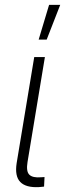

<svg xmlns="http://www.w3.org/2000/svg" viewBox="-20 -762 266 783"><path d="M139.2 1Q85.9 3.9 62.7 -19.8Q39.6 -43.5 47.9 -96.7L119.6 -529.3H163.1L92.3 -101.6Q85.9 -63 99.6 -49.6Q113.3 -36.1 147.9 -39.1Q152.3 -39.6 155.3 -39.6Q158.2 -39.6 161.6 -40L159.7 -1Q155.3 -0.5 149.9 0Q144.5 0.5 139.2 1ZM137.7 -600.6 180.2 -742.2H225.6L170.4 -600.6Z"/></svg>

Font: Inter 24pt ExtraLight
Style: Italic
Weight: 250
Italic angle: -9.3988°
Version: Version 4.001;git-66647c0bb